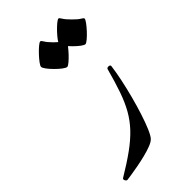

<svg xmlns="http://www.w3.org/2000/svg" viewBox="-256 -915 994 994"><g transform="rotate(-45 241.5 -417.5)"><path d="M382.3 -473.6Q384.8 -481.9 396.5 -481Q408.2 -480 407.2 -471.2Q402.3 -432.6 392.1 -383.5Q381.8 -334.5 368.2 -282.7Q354.5 -231 339.6 -184.8Q324.7 -138.7 310.3 -105.2Q295.9 -71.8 284.7 -60.1Q273.9 -48.8 249.8 -39.6Q225.6 -30.3 194.8 -22.7Q164.1 -15.1 134 -9.5Q104 -3.9 81.1 -0.5Q58.1 2.9 50.3 3.9Q42.5 4.4 38.1 -5.4Q33.7 -15.1 40.5 -19Q109.9 -60.5 158.7 -95.9Q207.5 -131.3 241.5 -167.2Q275.4 -203.1 299.6 -245.6Q323.7 -288.1 343 -343.5Q362.3 -398.9 382.3 -473.6ZM333.5 -726.1Q333.5 -719.7 322 -704.3Q310.5 -689 294.4 -671.6Q278.3 -654.3 263.7 -642.1Q249 -629.9 243.2 -629.9Q235.4 -629.9 219.7 -641.6Q204.1 -653.3 187.3 -670.2Q170.4 -687 158.7 -702.6Q147 -718.3 147 -726.1Q147 -732.9 158.4 -748.3Q169.9 -763.7 186 -780.8Q202.1 -797.9 216.6 -810.1Q231 -822.3 237.3 -822.3Q242.7 -822.3 250.5 -808.6Q258.3 -794.9 282.2 -770.5Q306.2 -747.1 319.8 -739.3Q333.5 -731.4 333.5 -726.1ZM483.4 -743.2Q483.4 -736.8 471.9 -721.2Q460.4 -705.6 444.3 -688.2Q428.2 -670.9 413.6 -658.7Q398.9 -646.5 393.1 -646.5Q385.3 -646.5 369.6 -658.2Q354 -669.9 337.2 -686.8Q320.3 -703.6 308.6 -719.5Q296.9 -735.4 296.9 -743.2Q296.9 -750 308.3 -765.4Q319.8 -780.8 335.9 -797.9Q352.1 -814.9 366.7 -827.1Q381.3 -839.4 387.7 -839.4Q392.6 -839.4 400.6 -825.4Q408.7 -811.5 432.6 -787.6Q456.1 -763.7 469.7 -756.1Q483.4 -748.5 483.4 -743.2Z"/></g></svg>

Font: Awami Nastaliq
Style: Regular
Weight: 400
Designer: Peter Martin, SIL International
Foundry: SIL International
Version: Version 3.100